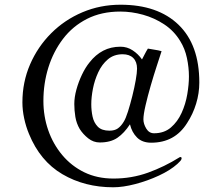

<svg xmlns="http://www.w3.org/2000/svg" viewBox="-20 -736 940 814"><path d="M561 -445Q561 -474 545 -490Q529 -506 500 -506Q463 -506 437.5 -484.5Q412 -463 396.5 -429.5Q381 -396 374 -360Q367 -324 367 -294Q367 -267 372.5 -241.5Q378 -216 394.5 -199Q411 -182 444 -182Q466 -182 479.5 -191.5Q493 -201 504 -219Q513 -233 522.5 -263Q532 -293 541 -329Q550 -365 555.5 -396.5Q561 -428 561 -445ZM825 -386Q825 -341 811.5 -296.5Q798 -252 773 -214Q721 -131 621 -131Q583 -131 561 -153Q539 -175 531 -209Q507 -172 478 -152Q449 -132 403 -132Q376 -132 354 -149.5Q332 -167 318 -189Q304 -213 299.5 -240.5Q295 -268 295 -295Q295 -324 304 -356.5Q313 -389 327.5 -419.5Q342 -450 360 -472Q385 -504 417.5 -521Q450 -538 491 -538Q519 -538 542.5 -522.5Q566 -507 582 -484Q588 -495 594 -507Q600 -519 607 -530Q622 -527 636.5 -525Q651 -523 665 -519Q658 -497 645 -457.5Q632 -418 619 -373Q606 -328 597 -289Q588 -250 588 -230Q588 -211 600 -191Q612 -171 633 -171Q676 -171 704.5 -195.5Q733 -220 750 -257.5Q767 -295 774 -336.5Q781 -378 781 -412Q781 -450 772.5 -490Q764 -530 744 -562Q718 -605 676.5 -632.5Q635 -660 586.5 -673.5Q538 -687 490 -687Q410 -687 349 -656Q288 -625 247 -571Q206 -517 185 -449.5Q164 -382 164 -308Q164 -243 184.5 -184Q205 -125 244 -78.5Q283 -32 337.5 -5.5Q392 21 461 21Q538 21 607.5 -4Q677 -29 741 -69Q743 -71 746.5 -70Q750 -69 750 -66Q750 -59 743.5 -52.5Q737 -46 732 -41Q702 -14 653.5 8.5Q605 31 553 44.5Q501 58 460 58Q339 58 244.5 2.5Q150 -53 103 -168Q90 -199 82.5 -234Q75 -269 75 -302Q75 -388 107.5 -463Q140 -538 197 -595Q254 -652 329.5 -684Q405 -716 491 -716Q649 -716 737 -631Q825 -546 825 -386Z"/></svg>

Font: Kaisei Decol
Style: Regular
Weight: 400
Designer: Font-Kai, 金井和夫
Foundry: KAZUO KANAI
Version: Version 5.003